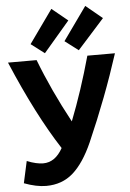

<svg xmlns="http://www.w3.org/2000/svg" viewBox="-72 -1048 759 1123"><g transform="rotate(-5 307.0 -486.5)"><path d="M335 -335Q403 -508 459 -710H621Q540 -458 428 -203Q376 -86 311.5 -29Q247 28 153 28Q96 28 24 1L52 -127Q108 -105 147 -105Q218 -105 262 -185Q127 -393 -7 -710H161Q231 -527 335 -335ZM273 -1001 366 -925 213 -746 134 -806ZM472 -1001 569 -921 412 -746 333 -806Z"/></g></svg>

Font: Repo
Style: Bold
Weight: 700
Designer: Stefan Peev
Foundry: Context Ltd
Version: Version 001.000